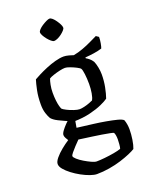

<svg xmlns="http://www.w3.org/2000/svg" viewBox="-170 -817 851 1102"><g transform="rotate(-20 256.0 -266.0)"><path d="M226 200Q210 200 185.5 191.5Q161 183 134.5 168.5Q108 154 85 136.5Q62 119 47.5 101.5Q33 84 33 69Q33 54 49.5 34Q66 14 90.5 -6Q115 -26 137 -40Q132 -47 126.5 -57.5Q121 -68 121 -76Q121 -86 132 -101Q143 -116 158 -131.5Q173 -147 184 -155L216 -147L206 -90Q214 -89 241.5 -85.5Q269 -82 305.5 -77.5Q342 -73 378.5 -66.5Q415 -60 442.5 -53Q470 -46 479 -37Q484 -24 486.5 -8.5Q489 7 489 21Q489 52 484 84Q479 116 471 136Q459 144 433.5 155Q408 166 374.5 176.5Q341 187 302 193.5Q263 200 226 200ZM249 131Q269 131 298.5 128Q328 125 356.5 120Q385 115 400 109Q403 101 404.5 82.5Q406 64 406 53Q406 40 404 28Q402 16 398 11Q396 9 376.5 5Q357 1 329 -3.5Q301 -8 272 -12Q243 -16 221 -19Q199 -22 193 -23Q179 -9 164 7Q149 23 138.5 36Q128 49 128 55Q128 62 142.5 75Q157 88 178 100.5Q199 113 218.5 122Q238 131 249 131ZM209 -129Q179 -140 157 -150Q135 -160 120 -167.5Q105 -175 96 -182Q87 -189 82 -195Q74 -208 66.5 -231Q59 -254 59 -285Q59 -333 67 -371Q75 -409 82 -431Q92 -437 114.5 -448.5Q137 -460 165.5 -472Q194 -484 223.5 -492Q253 -500 276 -500Q289 -500 308 -495Q327 -490 334 -487Q362 -492 392 -503Q422 -514 448.5 -527Q475 -540 490 -547L506 -536Q506 -518 502.5 -498.5Q499 -479 495 -469Q473 -462 446.5 -458Q420 -454 392 -452V-447Q401 -442 411.5 -433.5Q422 -425 431 -411Q438 -395 442.5 -372Q447 -349 447 -329Q447 -289 439.5 -251.5Q432 -214 423 -189Q410 -179 379 -165Q348 -151 304.5 -140.5Q261 -130 209 -129ZM260 -184Q271 -184 288.5 -188Q306 -192 321.5 -198Q337 -204 343 -207Q351 -220 355.5 -246.5Q360 -273 360 -301Q360 -335 356.5 -362.5Q353 -390 348 -398Q344 -404 326.5 -413Q309 -422 290 -429Q271 -436 261 -436Q248 -436 228 -431.5Q208 -427 188.5 -420.5Q169 -414 160 -408Q155 -395 150.5 -372.5Q146 -350 146 -326Q146 -300 148.5 -278Q151 -256 155 -242Q159 -228 162 -223Q168 -217 186.5 -207.5Q205 -198 226.5 -191Q248 -184 260 -184ZM256 -602Q250 -602 239.5 -610.5Q229 -619 219 -631.5Q209 -644 202.5 -656Q196 -668 196 -675Q196 -683 205 -692.5Q214 -702 227 -710.5Q240 -719 253.5 -725.5Q267 -732 274 -732Q282 -732 291.5 -723.5Q301 -715 310 -702Q319 -689 325 -677Q331 -665 331 -656Q331 -650 322.5 -640.5Q314 -631 302 -622Q290 -613 277.5 -607.5Q265 -602 256 -602Z"/></g></svg>

Font: Texturina 12pt
Style: Regular
Weight: 400
Designer: Guillermo Torres Carreño
Foundry: Omnibus-Type
Version: Version 1.002